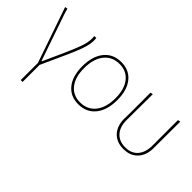

<svg xmlns="http://www.w3.org/2000/svg" viewBox="-57 -871 1469 1469"><g transform="rotate(45 678.0 -136.0)"><path d="M184 185V-1L29 -450L50 -454L63 -409L193 -31H197L275 -204Q321 -307 335 -356.5Q349 -406 344 -449L345 -451L365 -452Q371 -408 356 -354.5Q341 -301 292 -193L204 1V185Z M632 -457Q717 -457 766 -396.5Q815 -336 815 -230Q815 -121 764.5 -58Q714 5 625 5Q540 5 491 -55.5Q442 -116 442 -222Q442 -331 492.5 -394Q543 -457 632 -457ZM632 -437Q553 -437 507.5 -380Q462 -323 462 -222Q462 -125 505.5 -70Q549 -15 625 -15Q704 -15 749.5 -72Q795 -129 795 -230Q795 -327 751.5 -382Q708 -437 632 -437Z M953 -172 954 -229V-449L975 -453L973 -173Q972 -101 1009 -58.5Q1046 -16 1113 -16Q1179 -16 1215 -58Q1251 -100 1251 -173V-449L1272 -453L1271 -172Q1273 -93 1230.5 -45Q1188 3 1112 3Q1036 3 993.5 -44.5Q951 -92 953 -172Z"/></g></svg>

Font: Alegreya Sans Thin
Style: Regular
Weight: 100
Designer: Juan Pablo del Peral
Foundry: Huerta Tipografica
Version: Version 2.007